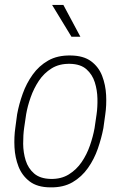

<svg xmlns="http://www.w3.org/2000/svg" viewBox="-20 -769 512 799"><path d="M43.9 -238.3 51.3 -293.5Q59.1 -335.9 74.5 -378.9Q89.8 -421.9 116 -458.5Q142.1 -495.1 180.7 -517.1Q219.2 -539.1 273.9 -538.1Q327.1 -537.6 358.9 -514.2Q390.6 -490.7 405 -453.4Q419.4 -416 421.6 -373.5Q423.8 -331.1 418 -292L410.2 -235.8Q402.3 -194.3 387.2 -150.6Q372.1 -106.9 346.2 -70.1Q320.3 -33.2 282 -10.7Q243.7 11.7 189 10.7Q135.3 10.3 103.5 -13.9Q71.8 -38.1 57.1 -75.7Q42.5 -113.3 40.3 -156.2Q38.1 -199.2 43.9 -238.3ZM88.9 -293.9 80.6 -237.8Q76.2 -207 76.4 -170.7Q76.7 -134.3 86.9 -101.3Q97.2 -68.4 122.1 -46.9Q147 -25.4 190.9 -24.4Q234.4 -23.4 266.4 -43.2Q298.3 -63 319.8 -94.5Q341.3 -126 354.2 -163.3Q367.2 -200.7 373.5 -235.8L381.8 -292.5Q386.2 -322.3 385.5 -358.2Q384.8 -394 374.5 -426.5Q364.3 -459 339.8 -480.7Q315.4 -502.4 271.5 -503.4Q227.1 -504.4 195.1 -484.6Q163.1 -464.8 141.8 -432.9Q120.6 -400.9 107.7 -364.3Q94.7 -327.6 88.9 -293.9ZM243.7 -748.5 314.5 -616.2H277.3L196.8 -748.5Z"/></svg>

Font: Roboto Condensed ExtraLight
Style: Italic
Weight: 250
Italic angle: -12°
Designer: Christian Robertson
Foundry: Google
Version: Version 3.008; 2023